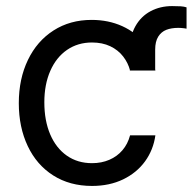

<svg xmlns="http://www.w3.org/2000/svg" viewBox="-20 -603 636 634"><path d="M408.8 -370.2V-439.2Q408.8 -483.8 427.1 -516.4Q445.4 -549 477.2 -566Q509 -582.9 548.3 -582.9Q565.6 -582.9 576.7 -582.2Q587.7 -581.5 596 -578.7V-508.3L587.7 -509.7Q576.7 -511 569.1 -511Q545.9 -511 529.2 -504.5Q512.4 -497.9 502.4 -481.9Q492.4 -465.8 492.4 -439.2V-370.2ZM42.1 -262.4Q42.1 -342.5 72.2 -405Q102.2 -467.5 156.8 -502.4Q211.3 -537.3 282.5 -537.3Q338.1 -537.3 383.8 -516.6Q429.6 -495.9 458 -457.7Q486.5 -419.5 493.1 -370.2H409.5Q403 -395.4 386.6 -416.6Q370.2 -437.8 344.1 -450.3Q318 -462.7 283.8 -462.7Q236.9 -462.7 201.3 -438.2Q165.7 -413.7 146.1 -369Q126.4 -324.2 126.4 -265.2Q126.4 -204.8 145.7 -159.4Q165.1 -114 200.6 -89.1Q236.2 -64.2 283.8 -64.2Q315.3 -64.2 341 -75.3Q366.7 -86.3 384.3 -106.9Q401.9 -127.4 409.5 -156.1H493.1Q486.5 -108.4 459.1 -70.4Q431.6 -32.5 386.6 -10.7Q341.5 11 283.8 11Q210.3 11 155.6 -23.8Q100.8 -58.7 71.5 -120.9Q42.1 -183 42.1 -262.4Z"/></svg>

Font: Pretendard Variable
Style: Regular
Weight: 400
Designer: Base glyphs from Inter by Rasmus Andersson; Hangul glyphs from Noto Sans CJK(Source Han Sans) by Jang Soo-young and Kang
Foundry: Kil Hyung-jin
Version: Version 1.100;FEAKit 1.0